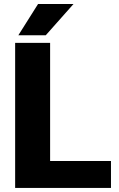

<svg xmlns="http://www.w3.org/2000/svg" viewBox="-20 -921 582 941"><path d="M523.9 -131.8V0H54.2V-710.9H225.6V-131.8ZM69.8 -748 166.5 -901.4H340.3L204.1 -748Z"/></svg>

Font: Vazirmatn FD Black
Style: Regular
Weight: 900
Designer: Saber Rastikerdar
Foundry: Saber Rastikerdar
Version: Version 33.003